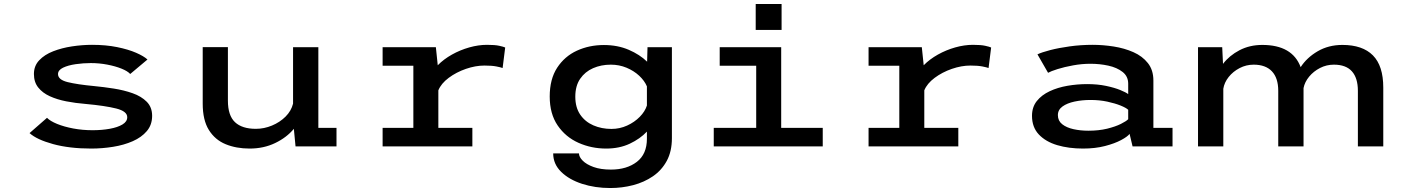

<svg xmlns="http://www.w3.org/2000/svg" viewBox="-20 -738 7065 968"><path d="M440 11Q330 11 247.8 -11.5Q165.5 -34 129 -67L217 -144Q233 -127.5 268 -113.2Q303 -99 349.5 -90.2Q396 -81.5 446.5 -81.5Q494 -81.5 533.8 -88.8Q573.5 -96 597.5 -110.5Q621.5 -125 621.5 -147Q621.5 -177 565.8 -191Q510 -205 411 -214Q361 -218 314.5 -227Q268 -236 231.2 -252.8Q194.5 -269.5 172.8 -296.8Q151 -324 151 -365Q151 -406 177.8 -434.2Q204.5 -462.5 248.2 -479.5Q292 -496.5 343.2 -504.2Q394.5 -512 444 -512Q514 -512 570.5 -500.5Q627 -489 666 -472Q705 -455 723.5 -438L636.5 -365Q623.5 -379.5 592.5 -392Q561.5 -404.5 521 -412.2Q480.5 -420 438 -420Q400 -420 361.8 -414.5Q323.5 -409 298 -396.8Q272.5 -384.5 272.5 -364.5Q272.5 -336 321.2 -324Q370 -312 455 -304Q502.5 -299.5 553.5 -291.5Q604.5 -283.5 648.5 -268Q692.5 -252.5 719.8 -225Q747 -197.5 747 -154Q747 -108.5 720.2 -77Q693.5 -45.5 649 -26Q604.5 -6.5 550 2.2Q495.5 11 440 11Z M1238.5 11Q1171 11 1117.5 -11Q1064 -33 1033 -82.8Q1002 -132.5 1002 -215.5V-500.5H1129V-231Q1129 -155.5 1164.8 -122Q1200.5 -88.5 1270 -88.5Q1311.5 -88.5 1351.2 -105Q1391 -121.5 1419.8 -150.2Q1448.5 -179 1457.5 -215.5V-500H1585V-93.5H1676.5V0H1470L1461.5 -88.5Q1425 -44.5 1367.2 -16.8Q1309.5 11 1238.5 11Z M1909 0V-93.5H2064V-406.5H1909V-500H2177.5L2187 -409Q2217 -439.5 2258.5 -462.8Q2300 -486 2346 -499Q2392 -512 2435.5 -512Q2475 -512 2496.8 -507.2Q2518.5 -502.5 2527 -498.5L2514 -395Q2505.5 -398.5 2482.5 -403Q2459.5 -407.5 2422.5 -407.5Q2377.5 -407.5 2329 -390.8Q2280.5 -374 2242.2 -345.5Q2204 -317 2190 -282.5V-93.5H2361.5V0Z M3036 11Q2961.5 11 2896.5 -18Q2831.5 -47 2791.5 -105.5Q2751.5 -164 2751.5 -251.5Q2751.5 -339 2789 -396.5Q2826.5 -454 2888.5 -482.5Q2950.5 -511 3024.5 -511Q3094 -511 3149.8 -487Q3205.5 -463 3242.5 -427L3244.5 -500H3367.5V-41.5Q3367.5 25 3341.8 72.8Q3316 120.5 3271.8 150.8Q3227.5 181 3172 195.5Q3116.5 210 3057 210Q2980 210 2914.5 188.8Q2849 167.5 2809 128.2Q2769 89 2769 35.5H2899Q2899 53 2917.8 72Q2936.5 91 2972.5 104Q3008.5 117 3060 117Q3140 117 3190.8 78Q3241.5 39 3241.5 -38.5V-74.5Q3207 -38 3155 -13.5Q3103 11 3036 11ZM2880.5 -250.5Q2880.5 -196.5 2905.2 -160.2Q2930 -124 2971.5 -106Q3013 -88 3062.5 -88Q3104.5 -88 3141.8 -105Q3179 -122 3205.5 -149Q3232 -176 3241.5 -206V-302.5Q3229.5 -331 3202.8 -356Q3176 -381 3139 -396.5Q3102 -412 3059.5 -412Q3010.5 -412 2970 -394.2Q2929.5 -376.5 2905 -340.8Q2880.5 -305 2880.5 -250.5Z M3790 -718H3920.5V-587H3790ZM3578.5 0V-93.5H3792.5V-406.5H3608.5V-500H3918.5V-93.5H4128V0Z M4359 0V-93.5H4514V-406.5H4359V-500H4627.5L4637 -409Q4667 -439.5 4708.5 -462.8Q4750 -486 4796 -499Q4842 -512 4885.5 -512Q4925 -512 4946.8 -507.2Q4968.5 -502.5 4977 -498.5L4964 -395Q4955.5 -398.5 4932.5 -403Q4909.5 -407.5 4872.5 -407.5Q4827.5 -407.5 4779 -390.8Q4730.5 -374 4692.2 -345.5Q4654 -317 4640 -282.5V-93.5H4811.5V0Z M5440 11Q5368.5 11 5310.2 -6.2Q5252 -23.5 5217.5 -60Q5183 -96.5 5183 -154Q5183 -198 5207.2 -228.5Q5231.5 -259 5272 -278Q5312.5 -297 5361.8 -305.5Q5411 -314 5461 -314Q5513.5 -314 5556.2 -305Q5599 -296 5627.8 -284.2Q5656.5 -272.5 5668 -263.5V-316Q5668 -353 5639.8 -375.2Q5611.5 -397.5 5568 -407Q5524.5 -416.5 5478 -416.5Q5434.5 -416.5 5390.5 -408.5Q5346.5 -400.5 5312.2 -389.8Q5278 -379 5264 -371L5210.5 -464Q5232.5 -474.5 5275 -485.5Q5317.5 -496.5 5373 -504.2Q5428.5 -512 5489 -512Q5541 -512 5595 -503.5Q5649 -495 5694.2 -475Q5739.5 -455 5767.2 -420Q5795 -385 5795 -332V-93.5H5891.5V0H5690L5675 -63Q5664.5 -49 5632.2 -31.8Q5600 -14.5 5551 -1.8Q5502 11 5440 11ZM5467 -79Q5520 -79 5561.8 -89.2Q5603.5 -99.5 5631 -113.2Q5658.5 -127 5668 -137V-184.5Q5657.5 -194.5 5629.8 -205.8Q5602 -217 5563 -225.5Q5524 -234 5478 -234Q5435.5 -234 5397.8 -226Q5360 -218 5336.8 -201.2Q5313.5 -184.5 5313.5 -157.5Q5313.5 -129 5335.2 -111.8Q5357 -94.5 5392 -86.8Q5427 -79 5467 -79Z M6020 0V-500H6142L6146 -416Q6178 -458 6229.2 -484.8Q6280.5 -511.5 6344 -511.5Q6495.5 -511.5 6537.5 -399.5Q6568.5 -447.5 6623.2 -479.5Q6678 -511.5 6748 -511.5Q6849.5 -511.5 6901.8 -458.8Q6954 -406 6954 -296.5V0H6826V-280Q6826 -344.5 6796 -378.2Q6766 -412 6705 -412Q6667.5 -412 6635 -395.2Q6602.5 -378.5 6580.2 -351.5Q6558 -324.5 6552 -294V0H6424.5V-280Q6424.5 -344.5 6392.8 -378.2Q6361 -412 6300.5 -412Q6263 -412 6229.8 -394.8Q6196.5 -377.5 6174.5 -349.8Q6152.5 -322 6147.5 -290.5V0Z"/></svg>

Font: Trispace SemiExpanded Medium
Style: Regular
Weight: 500
Width: 6
Designer: Tyler Finck
Foundry: Etcetera Type Company
Version: Version 1.210; ttfautohint (v1.8.3)